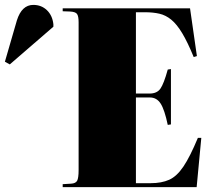

<svg xmlns="http://www.w3.org/2000/svg" viewBox="-219 -764 867 784"><path d="M37 0V-12L71 -14Q90 -15 96 -26Q102 -37 102 -70V-673Q102 -698 95.5 -707Q89 -716 66 -717L37 -718V-730H557L585 -535L572 -531Q547 -592 525 -628.5Q503 -665 480.5 -683.5Q458 -702 432 -708Q406 -714 373 -714H336V-382H392Q422 -382 436 -402Q450 -422 466 -480L479 -482V-256L466 -254Q453 -316 437 -341Q421 -366 393 -366H336V-16H396Q441 -16 472 -30Q503 -44 530 -84Q557 -124 589 -201H603L584 0ZM-179 -501 -199 -512 -150 -681Q-130 -744 -83 -744Q-50 -744 -27.5 -722.5Q-5 -701 -1 -665V-655Z"/></svg>

Font: Literata 72pt Black
Style: Regular
Weight: 900
Designer: Latin by Veronika Burian and Jose Scaglione. Greek by Irene Vlachou. Cyrillic by Vera Evstafieva.
Foundry: TypeTogether
Version: Version 3.002